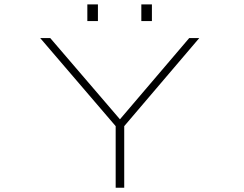

<svg xmlns="http://www.w3.org/2000/svg" viewBox="-20 -878 1140 898"><path d="M521 0V-288L168 -700H215L541 -320L865 -700H912L561 -288V0ZM388.5 -857.5H438V-779.5H388.5ZM641 -857.5H690.5V-779.5H641Z"/></svg>

Font: Trispace Expanded Thin
Style: Regular
Weight: 100
Width: 7
Designer: Tyler Finck
Foundry: Etcetera Type Company
Version: Version 1.210; ttfautohint (v1.8.3)